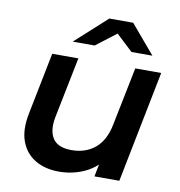

<svg xmlns="http://www.w3.org/2000/svg" viewBox="-83 -821 847 904"><g transform="rotate(10 340.5 -368.5)"><path d="M258 7Q191 7 143.5 -21.5Q96 -50 76 -104.5Q56 -159 72 -238L131 -534H256L197 -241Q185 -176 209.5 -139.5Q234 -103 299 -103Q366 -103 411.5 -141Q457 -179 472 -257L528 -534H652L546 0H427L457 -152L477 -104Q439 -47 381.5 -20Q324 7 258 7ZM216 -607 367 -744H481L597 -607H497L374 -722H471L321 -607Z"/></g></svg>

Font: MOST Montserrat SemiBold
Style: Italic
Weight: 600
Italic angle: -11.3°
Designer: Julieta Ulanovsky
Foundry: Julieta Ulanovsky
Version: Version 8.000;March 11, 2024;FontCreator 15.0.0.2926 64-bit